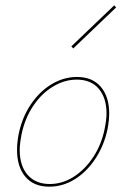

<svg xmlns="http://www.w3.org/2000/svg" viewBox="-20 -698 474 721"><path d="M44 -135Q44 -163 50 -194Q63 -258 96.5 -307Q130 -356 175 -382.5Q220 -409 269 -409Q327 -409 358.5 -372Q390 -335 390 -272Q390 -246 384 -214Q371 -152 338.5 -102.5Q306 -53 261 -25Q216 3 165 3Q107 3 75.5 -34Q44 -71 44 -135ZM373 -214Q380 -249 380 -272Q380 -330 351 -364.5Q322 -399 268 -399Q223 -399 180 -373.5Q137 -348 105.5 -301.5Q74 -255 61 -194Q54 -157 54 -135Q54 -75 84 -41Q114 -7 167 -7Q214 -7 256.5 -34Q299 -61 330 -108Q361 -155 373 -214ZM248 -524 409 -678 416 -670 255 -516Z"/></svg>

Font: Ysabeau Hairline
Style: Italic
Weight: 100
Italic angle: -12°
Designer: Christian Thalmann (Catharsis Fonts)
Version: Version 0.003